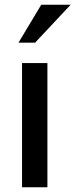

<svg xmlns="http://www.w3.org/2000/svg" viewBox="-20 -790 318 810"><path d="M180 0H73V-524H180ZM128 -610H58L154 -770H278Z"/></svg>

Font: Shippori Antique
Style: Regular
Weight: 400
Designer: FONTDASU
Foundry: FONTDASU / Google Inc. / but / Adobe
Version: Version 2.001